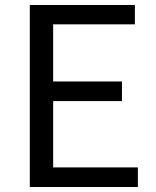

<svg xmlns="http://www.w3.org/2000/svg" viewBox="-20 -753 628 773"><path d="M100 -733V0H535V-79H194V-346H471V-425H194V-655H523V-733Z"/></svg>

Font: Kinto Sans
Style: Regular
Weight: 400
Designer: Authors: Ryoko NISHIZUKA  (kana & ideographs); Paul D. Hunt (Latin, Greek & Cyrillic); Wenlong ZHANG  (bopomofo); Sandol
Foundry: Adobe Systems Incorporated, ookami Inc.
Version: Version 0.001